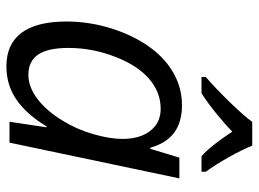

<svg xmlns="http://www.w3.org/2000/svg" viewBox="-125 -681 816 606"><g transform="rotate(90 283.0 -378.0)"><path d="M47.9 -179.7Q47.9 -242.2 64.5 -303.5Q81.1 -364.7 111.1 -415.5Q141.1 -466.3 180.7 -497.6Q240.2 -544.4 312 -544.4Q365.2 -544.4 398.7 -519.8Q432.1 -495.1 446.3 -444.3H449.7L477.5 -536.1H543L430.2 0H364.3L381.8 -116.7H378.9Q340.3 -53.2 294.2 -21.7Q248 9.8 189.5 9.8Q119.1 9.8 83.5 -38.1Q47.9 -85.9 47.9 -179.7ZM361.8 -169.4Q388.2 -211.9 403.3 -264.2Q418.5 -316.4 418.5 -356.9Q418.5 -391.1 408.2 -417.5Q397.9 -443.8 377.4 -460Q355 -477.1 323.2 -477.1Q271.5 -477.1 229.5 -441.2Q187.5 -405.3 160.6 -336.9Q131.3 -263.7 131.3 -186Q131.3 -121.1 152.3 -90.3Q173.3 -59.6 216.3 -59.6Q254.9 -59.6 293.2 -88.9Q331.5 -118.2 361.8 -169.4ZM364.7 -766.1H439.9Q451.7 -735.4 476.1 -692.1Q500.5 -648.9 522 -619.6V-606H473.1Q441.4 -633.3 395.5 -703.1Q367.2 -675.8 334.2 -649.4Q301.3 -623 274.4 -606H223.1V-619.6Q258.3 -649.9 301.8 -694.6Q345.2 -739.3 364.7 -766.1Z"/></g></svg>

Font: Viking Open Sans
Style: Italic
Weight: 400
Italic angle: -12°
Foundry: Ascender Corporation
Version: Version 2.000